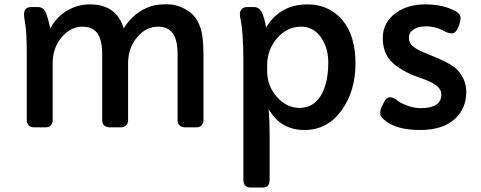

<svg xmlns="http://www.w3.org/2000/svg" viewBox="-20 -583 2204 879"><path d="M390.6 -563Q513.7 -563 546.4 -453.1Q595.2 -531.7 675.8 -555.7Q703.1 -563.5 744.6 -563.5Q786.1 -563.5 825 -543Q863.8 -522.5 882.6 -489.5Q901.4 -456.5 906.5 -417Q911.6 -377.4 911.6 -332V-32.2Q911.6 -18.6 902.8 -9.3Q894 0 877 0H829.1Q810.5 0 801.8 -9.3Q793 -18.6 793 -32.2V-336.4Q793 -399.4 771.2 -430.2Q749.5 -460.9 702.6 -460.9Q649.4 -460.9 609.4 -414.1Q566.4 -365.2 566.4 -293V-32.2Q566.4 -18.6 557.6 -9.3Q548.8 0 531.7 0H483.9Q465.3 0 456.5 -9.3Q447.8 -18.6 447.8 -32.2V-336.4Q447.8 -399.4 426 -430.2Q404.3 -460.9 357.4 -460.9Q304.2 -460.9 263.7 -414.1Q221.2 -365.2 221.2 -293V-32.2Q221.2 -18.6 212.9 -9.3Q204.6 0 187.5 0H137.2Q120.1 0 111.3 -9.3Q102.5 -18.6 102.5 -32.2V-332Q102.5 -430.2 96.2 -469Q89.8 -507.8 89.8 -515.6Q89.8 -550.8 123.5 -550.8H150.4Q177.7 -550.8 187.5 -530.3Q199.2 -505.4 210 -453.1Q252.4 -529.8 333 -554.7Q360.4 -563 390.6 -563Z M1209.5 -84.5Q1214.4 -35.6 1214.4 37.6V239.3Q1214.4 275.4 1185.5 275.4H1125Q1094.2 275.4 1094.2 237.3V-303.2Q1094.2 -440.4 1079.6 -503.4Q1078.1 -509.8 1078.1 -521Q1078.1 -532.2 1087.2 -541.5Q1096.2 -550.8 1110.4 -550.8H1140.1Q1167 -550.8 1178.2 -527.3Q1191.4 -500 1198.2 -456.5Q1232.4 -516.1 1291.5 -543.5Q1333.5 -563 1387 -563Q1440.4 -563 1482.4 -542.2Q1524.4 -521.5 1552.2 -485.4Q1607.4 -413.6 1607.4 -293Q1607.4 -167 1545.4 -80.1Q1480 12.2 1374 12.2Q1263.7 12.2 1209.5 -84.5ZM1203.1 -257.8Q1203.1 -187.5 1250 -136.7Q1294.4 -88.9 1350.6 -88.9Q1421.4 -88.9 1455.6 -157.7Q1482.9 -212.4 1482.9 -295.9Q1482.9 -363.3 1450.7 -410.2Q1416 -460.9 1358.4 -460.9Q1293.5 -460.9 1247.6 -407.2Q1203.1 -354.5 1203.1 -284.7Z M1906.7 -87.9Q2000.5 -87.9 2000.5 -150.9Q2000.5 -185.5 1947.3 -209.5Q1924.8 -219.7 1898.2 -228.5Q1871.6 -237.3 1847.2 -249.5Q1822.8 -261.7 1801.5 -276.1Q1780.3 -290.5 1764.6 -309.1Q1732.4 -348.1 1732.4 -408.2Q1732.4 -481.4 1793.5 -524.4Q1847.7 -563 1926.8 -563Q2011.7 -563 2068.8 -529.8Q2088.4 -518.1 2088.4 -502.9Q2088.4 -481.4 2076.9 -455.8Q2065.4 -430.2 2050 -430.2Q2034.7 -430.2 2022.2 -436.5Q2009.8 -442.9 1999.8 -447.5Q1989.7 -452.1 1978.5 -455.1Q1954.1 -462.4 1933.3 -462.4Q1912.6 -462.4 1899.9 -459.5Q1887.2 -456.5 1877 -450.2Q1852.1 -435.1 1852.1 -413.1Q1852.1 -391.1 1862.1 -379.4Q1872.1 -367.7 1889.6 -357.9Q1907.2 -348.1 1931.6 -338.4L1984.4 -316.4Q2048.3 -288.6 2070.8 -266.1Q2114.7 -221.2 2114.7 -162.1Q2114.7 -87.9 2064 -40Q2007.8 12.2 1904.3 12.2Q1799.3 12.2 1746.6 -28.3Q1720.7 -47.9 1720.7 -63.5Q1720.7 -79.1 1726.3 -91.6Q1731.9 -104 1741 -120.8Q1750 -137.7 1765.4 -137.7Q1780.8 -137.7 1798.1 -123.8Q1815.4 -109.9 1845.7 -98.9Q1876 -87.9 1906.7 -87.9Z"/></svg>

Font: Capriola
Style: Regular
Weight: 400
Designer: Viktoriya Grabowska
Foundry: Viktoriya Grabowska
Version: Version 1.007